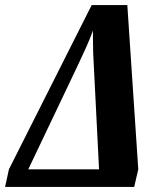

<svg xmlns="http://www.w3.org/2000/svg" viewBox="-23 -734 629 754"><path d="M12 -69 337 -714H477L520 -69L504 0H-3ZM366 -69 346 -465Q342 -525 342 -581V-614Q330 -581 315.5 -548.5Q301 -516 281 -474L88 -69Z"/></svg>

Font: Noto Serif CondExtraBold
Style: Italic
Weight: 800
Width: 3
Italic angle: -12°
Designer: Monotype Design Team
Foundry: Monotype Imaging Inc.
Version: Version 1.001